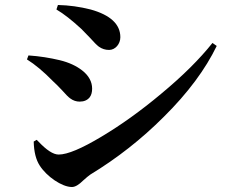

<svg xmlns="http://www.w3.org/2000/svg" viewBox="-20 -741 902 769"><path d="M268 8C281 8 296 -1 313 -18C325 -29 335 -37 342 -42C449 -107 547 -184 636 -273C733 -369 803 -464 848 -557L831 -569C780 -505 712 -437 625 -365C544 -297 464 -240 387 -194C307 -146 250 -122 215 -122C193 -122 166 -140 133 -175C130 -178 128 -180 127 -181L115 -174C116 -133 124 -101 139 -78C167 -34 228 8 268 8ZM299 -334C317 -334 330 -340 339 -351C346 -360 349 -372 349 -386C349 -413 336 -438 309 -459C286 -477 256 -491 219 -500C181 -509 139 -516 94 -519L88 -503C120 -483 155 -454 193 -415C202 -407 214 -395 229 -379C243 -363 254 -352 261 -347C273 -338 286 -334 299 -334ZM417 -541C442 -541 462 -565 462 -592C462 -644 422 -681 343 -703C300 -714 256 -720 212 -721L206 -703C235 -686 268 -660 306 -625C315 -616 326 -605 340 -590C356 -572 368 -560 376 -554C389 -545 402 -541 417 -541Z"/></svg>

Font: AllPunType Bold
Style: Regular
Weight: 700
Version: 1.0